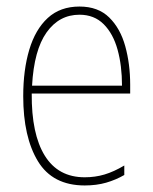

<svg xmlns="http://www.w3.org/2000/svg" viewBox="-20 -557 468 587"><path d="M223 -537Q280 -537 314 -503.5Q348 -470 363 -415.5Q378 -361 378 -298V-271H77Q76 -147 117 -81Q158 -15 239 -15Q271 -15 299.5 -23.5Q328 -32 360 -51V-22Q334 -7 304.5 1.5Q275 10 239 10Q141 10 96 -64Q51 -138 51 -263Q51 -343 69.5 -405Q88 -467 126 -502Q164 -537 223 -537ZM223 -512Q161 -512 122.5 -458Q84 -404 78 -295H353Q353 -356 339.5 -405Q326 -454 297 -483Q268 -512 223 -512Z"/></svg>

Font: Noto Sans Georgian Condensed Thin
Style: Regular
Weight: 100
Width: 3
Designer: Monotype Design Team, Akaki Razmadze
Foundry: Google LLC
Version: Version 2.005; ttfautohint (v1.8.4.7-5d5b)